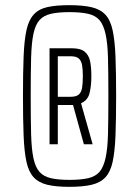

<svg xmlns="http://www.w3.org/2000/svg" viewBox="-20 -716 539 744"><path d="M249 8Q197 8 163.5 0Q130 -8 110.5 -29Q91 -50 82.5 -89Q74 -128 71.5 -190.5Q69 -253 69 -344Q69 -435 71.5 -497.5Q74 -560 82.5 -599Q91 -638 110.5 -659.5Q130 -681 163.5 -688.5Q197 -696 249 -696Q301 -696 335 -688Q369 -680 388.5 -659Q408 -638 416.5 -598.5Q425 -559 427.5 -497Q430 -435 430 -344Q430 -253 427.5 -190.5Q425 -128 416.5 -89Q408 -50 388.5 -29Q369 -8 335 0Q301 8 249 8ZM249 -19Q293 -19 321.5 -25.5Q350 -32 365.5 -50Q381 -68 389 -103.5Q397 -139 398.5 -197.5Q400 -256 400 -344Q400 -432 398.5 -490.5Q397 -549 389 -584.5Q381 -620 365.5 -638Q350 -656 321.5 -662.5Q293 -669 249 -669Q206 -669 177.5 -662.5Q149 -656 133 -638Q117 -620 109.5 -584.5Q102 -549 100.5 -490.5Q99 -432 99 -344Q99 -256 100.5 -197.5Q102 -139 109.5 -103.5Q117 -68 133 -50Q149 -32 177.5 -25.5Q206 -19 249 -19ZM172 -157V-529H258Q293 -529 309 -515Q325 -501 329.5 -477Q334 -453 334 -421Q334 -383 327 -355Q320 -327 294 -316L339 -157H305L263 -309H204V-157ZM204 -341H254Q275 -341 285 -349.5Q295 -358 298 -375.5Q301 -393 301 -421Q301 -447 298 -464Q295 -481 285 -489.5Q275 -498 254 -498H204Z"/></svg>

Font: Saira ExtraCondensed ExtraLight
Style: Regular
Weight: 250
Width: 2
Designer: Hector Gatti with collaboration of the Omnibus-Type team
Foundry: Omnibus-Type
Version: Version 1.101